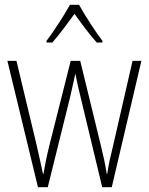

<svg xmlns="http://www.w3.org/2000/svg" viewBox="-20 -784 623 804"><path d="M311 -764H273C249 -720 203 -650 175 -613V-606H199C228 -638 265 -689 292 -726C320 -687 355 -639 385 -606H409V-613C386 -642 336 -718 311 -764ZM318 -375 408 0H448L572 -529H535L452 -167C441 -123 436 -101 429 -56H427C421 -95 412 -136 402 -176L316 -529H276L188 -180C176 -133 167 -86 162 -56H160C152 -93 144 -131 133 -178L49 -529H11L139 0H180L273 -375C281 -408 288 -442 295 -474H296C302 -442 309 -410 318 -375Z"/></svg>

Font: Noto Sans Thai Looped Condensed ExtraLight
Style: Regular
Weight: 200
Width: 3
Designer: Sasikarn Vongin, Ben Mitchell
Foundry: The Fontpad Ltd
Version: Version 1.001